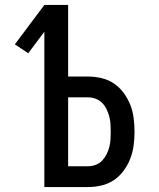

<svg xmlns="http://www.w3.org/2000/svg" viewBox="-20 -755 640 775"><path d="M159 0V-627L94 -540L40 -576L159 -735H255V-446H336Q363 -446 390.5 -439.5Q418 -433 440.5 -417.5Q463 -402 479.5 -379.5Q496 -357 506 -331.5Q516 -306 519.5 -278.5Q523 -251 523 -223Q523 -196 519.5 -168.5Q516 -141 506 -115Q496 -89 479.5 -66.5Q463 -44 440.5 -28.5Q418 -13 390.5 -6.5Q363 0 336 0ZM255 -84H336Q351 -84 366 -89.5Q381 -95 392 -106.5Q403 -118 410 -132Q417 -146 421 -161Q425 -176 426 -191.5Q427 -207 427 -223Q427 -239 426 -254.5Q425 -270 421 -285Q417 -300 410 -314.5Q403 -329 392 -340Q381 -351 366 -356.5Q351 -362 336 -362H255Z"/></svg>

Font: Iosevka Medium Extended
Style: Regular
Weight: 500
Width: 7
Monospace: yes
Designer: Belleve Invis
Foundry: Belleve Invis
Version: Version 32.5.0; ttfautohint (v1.8.4)